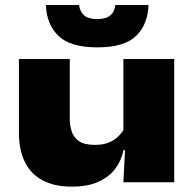

<svg xmlns="http://www.w3.org/2000/svg" viewBox="-20 -712 760 750"><path d="M252.5 -481.5V-247.5Q252.5 -222 260 -198.8Q267.5 -175.5 288.5 -160.8Q309.5 -146 350.5 -146Q382.5 -146 404.5 -155Q426.5 -164 441.5 -178.8Q456.5 -193.5 467 -211L487.5 -125.5H462.5Q454.5 -85.5 430.5 -53.2Q406.5 -21 364.8 -2Q323 17 260 17Q192.5 17 146.5 -7.5Q100.5 -32 77.2 -79Q54 -126 54 -194V-481.5ZM660.5 -481.5V0H462L470 -159.5L462 -177V-481.5ZM359.5 -527Q254.5 -527 208 -572.2Q161.5 -617.5 159.5 -692.5H289Q291.5 -668 307.8 -652.8Q324 -637.5 359.5 -637.5Q394 -637.5 411 -652Q428 -666.5 430.5 -692.5H560Q558 -617.5 512.2 -572.2Q466.5 -527 359.5 -527Z"/></svg>

Font: Anek Latin Expanded ExtraBold
Style: Regular
Weight: 800
Width: 7
Designer: Yesha Goshar
Foundry: Ek Type
Version: Version 1.003